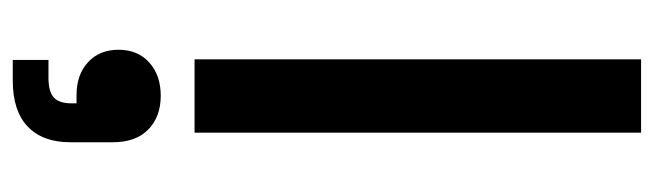

<svg xmlns="http://www.w3.org/2000/svg" viewBox="-382 -358 1025 301"><g transform="rotate(90 130.5 -207.5)"><path d="M73 0V-700H188V0ZM74 285V229H102Q124 229 133 220.5Q142 212 142 193V185H129Q97 185 77.5 167Q58 149 58 119Q58 89 78 71Q98 53 130 53Q163 53 183 72.5Q203 92 203 128V195Q203 238 178.5 261.5Q154 285 106 285Z"/></g></svg>

Font: Space Grotesk Light SemiBold
Style: Regular
Weight: 600
Version: Version 2.000